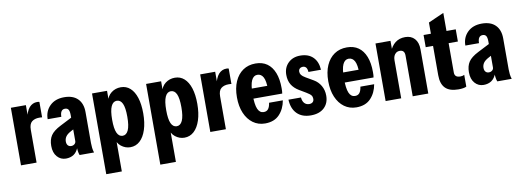

<svg xmlns="http://www.w3.org/2000/svg" viewBox="-66 -1070 4550 1675"><g transform="rotate(-10 2209.5 -232.5)"><path d="M44 0V-510H177V-384H182V0ZM182 -290 166 -381Q180 -456 208.5 -488Q237 -520 278 -520Q289 -520 298 -517V-380Q295 -381 289 -381.5Q283 -382 273 -382Q232 -382 207 -362Q182 -342 182 -290Z M563 0Q556 -18 553.5 -39.5Q551 -61 551 -85H547V-356Q547 -391 537.5 -405.5Q528 -420 507 -420Q486 -420 475 -404Q464 -388 464 -356H343Q343 -427 390 -473.5Q437 -520 517 -520Q595 -520 637 -478Q679 -436 679 -360V-85Q679 -64 681.5 -42.5Q684 -21 691 0ZM441 10Q395 10 364 -25Q333 -60 333 -121Q333 -176 357 -212.5Q381 -249 444 -281L581 -351V-248L524 -217Q492 -200 478.5 -180.5Q465 -161 465 -137Q465 -114 476 -102Q487 -90 505 -90Q523 -90 535 -100.5Q547 -111 547 -127L556 -72Q540 -29 511 -9.5Q482 10 441 10Z M1012 10Q968 10 931 -19Q894 -48 886 -102H901V205H763V-510H896V-411L888 -412Q898 -464 934.5 -492Q971 -520 1019 -520Q1067 -520 1101.5 -489Q1136 -458 1154.5 -400.5Q1173 -343 1173 -262Q1173 -179 1153 -117.5Q1133 -56 1097 -23Q1061 10 1012 10ZM963 -100Q996 -100 1013.5 -138.5Q1031 -177 1031 -257Q1031 -337 1014 -373.5Q997 -410 964 -410Q931 -410 913.5 -371.5Q896 -333 896 -253Q896 -174 913 -137Q930 -100 963 -100Z M1491 10Q1447 10 1410 -19Q1373 -48 1365 -102H1380V205H1242V-510H1375V-411L1367 -412Q1377 -464 1413.5 -492Q1450 -520 1498 -520Q1546 -520 1580.5 -489Q1615 -458 1633.5 -400.5Q1652 -343 1652 -262Q1652 -179 1632 -117.5Q1612 -56 1576 -23Q1540 10 1491 10ZM1442 -100Q1475 -100 1492.5 -138.5Q1510 -177 1510 -257Q1510 -337 1493 -373.5Q1476 -410 1443 -410Q1410 -410 1392.5 -371.5Q1375 -333 1375 -253Q1375 -174 1392 -137Q1409 -100 1442 -100Z M1721 0V-510H1854V-384H1859V0ZM1859 -290 1843 -381Q1857 -456 1885.5 -488Q1914 -520 1955 -520Q1966 -520 1975 -517V-380Q1972 -381 1966 -381.5Q1960 -382 1950 -382Q1909 -382 1884 -362Q1859 -342 1859 -290Z M2206 10Q2145 10 2099 -23.5Q2053 -57 2027.5 -117Q2002 -177 2002 -257Q2002 -338 2028 -397Q2054 -456 2101 -488Q2148 -520 2212 -520Q2273 -520 2314.5 -490.5Q2356 -461 2378 -405Q2400 -349 2400 -269Q2400 -255 2399.5 -243Q2399 -231 2397 -221H2086V-310H2309L2281 -279Q2281 -354 2263 -387Q2245 -420 2211 -420Q2177 -420 2159 -381.5Q2141 -343 2141 -257Q2141 -169 2158 -129.5Q2175 -90 2211 -90Q2237 -90 2251 -108Q2265 -126 2270 -162H2392Q2379 -87 2333 -38.5Q2287 10 2206 10Z M2611 10Q2534 10 2489.5 -34Q2445 -78 2441 -159H2552Q2555 -125 2571.5 -107.5Q2588 -90 2614 -90Q2633 -90 2644.5 -100Q2656 -110 2656 -129Q2656 -147 2646.5 -160Q2637 -173 2605 -192L2546 -227Q2504 -252 2482 -288Q2460 -324 2460 -375Q2460 -439 2501 -479.5Q2542 -520 2608 -520Q2680 -520 2721 -479.5Q2762 -439 2766 -367H2655Q2653 -396 2642 -408Q2631 -420 2614 -420Q2598 -420 2587 -410.5Q2576 -401 2576 -383Q2576 -367 2586 -353.5Q2596 -340 2622 -325L2689 -286Q2727 -264 2749.5 -225Q2772 -186 2772 -137Q2772 -70 2729.5 -30Q2687 10 2611 10Z M3015 10Q2954 10 2908 -23.5Q2862 -57 2836.5 -117Q2811 -177 2811 -257Q2811 -338 2837 -397Q2863 -456 2910 -488Q2957 -520 3021 -520Q3082 -520 3123.5 -490.5Q3165 -461 3187 -405Q3209 -349 3209 -269Q3209 -255 3208.5 -243Q3208 -231 3206 -221H2895V-310H3118L3090 -279Q3090 -354 3072 -387Q3054 -420 3020 -420Q2986 -420 2968 -381.5Q2950 -343 2950 -257Q2950 -169 2967 -129.5Q2984 -90 3020 -90Q3046 -90 3060 -108Q3074 -126 3079 -162H3201Q3188 -87 3142 -38.5Q3096 10 3015 10Z M3274 0V-510H3407V-414H3412V0ZM3514 0V-360Q3514 -386 3503 -398Q3492 -410 3471 -410Q3452 -410 3438.5 -400Q3425 -390 3418.5 -374Q3412 -358 3412 -338L3394 -411Q3414 -464 3450 -492Q3486 -520 3538 -520Q3591 -520 3621.5 -486Q3652 -452 3652 -391V0Z M3918 10Q3840 10 3802.5 -27.5Q3765 -65 3765 -142V-609L3903 -670V-142Q3903 -120 3915.5 -109Q3928 -98 3954 -98Q3964 -98 3972.5 -100Q3981 -102 3989 -106V-2Q3979 4 3960 7Q3941 10 3918 10ZM3700 -402V-510H3985V-402Z M4263 0Q4256 -18 4253.5 -39.5Q4251 -61 4251 -85H4247V-356Q4247 -391 4237.5 -405.5Q4228 -420 4207 -420Q4186 -420 4175 -404Q4164 -388 4164 -356H4043Q4043 -427 4090 -473.5Q4137 -520 4217 -520Q4295 -520 4337 -478Q4379 -436 4379 -360V-85Q4379 -64 4381.5 -42.5Q4384 -21 4391 0ZM4141 10Q4095 10 4064 -25Q4033 -60 4033 -121Q4033 -176 4057 -212.5Q4081 -249 4144 -281L4281 -351V-248L4224 -217Q4192 -200 4178.5 -180.5Q4165 -161 4165 -137Q4165 -114 4176 -102Q4187 -90 4205 -90Q4223 -90 4235 -100.5Q4247 -111 4247 -127L4256 -72Q4240 -29 4211 -9.5Q4182 10 4141 10Z"/></g></svg>

Font: Instrument Sans Condensed
Style: Bold
Weight: 700
Width: 3
Designer: Rodrigo Fuenzalida
Foundry: fragTYPE
Version: Version 1.000;gftools[0.9.28]